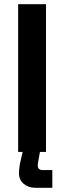

<svg xmlns="http://www.w3.org/2000/svg" viewBox="-20 -720 304 910"><path d="M66 0V-700H198V0ZM148 170Q114 170 92 151Q70 132 70 101Q70 86 72.5 69Q75 52 79 36L92 -20H173L163 35Q162 42 160.5 49.5Q159 57 159 64Q159 86 182 86H228V170Z"/></svg>

Font: Space Grotesk Light
Style: Bold
Weight: 700
Version: Version 2.000